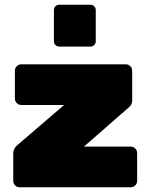

<svg xmlns="http://www.w3.org/2000/svg" viewBox="-20 -792 630 812"><path d="M63 0Q52 0 44 -8Q36 -16 36 -27V-142Q36 -154 40.5 -162.5Q45 -171 52 -177L251 -348H70Q59 -348 51 -356Q43 -364 43 -375V-493Q43 -504 51 -512Q59 -520 70 -520H512Q523 -520 531 -512Q539 -504 539 -493V-367Q539 -358 535.5 -351Q532 -344 525 -338L335 -172H533Q544 -172 552 -164Q560 -156 560 -145V-27Q560 -16 552 -8Q544 0 533 0ZM231 -595Q221 -595 214.5 -601.5Q208 -608 208 -618V-749Q208 -759 214.5 -765.5Q221 -772 231 -772H362Q372 -772 378.5 -765.5Q385 -759 385 -749V-618Q385 -608 378.5 -601.5Q372 -595 362 -595Z"/></svg>

Font: Rubik Black
Style: Regular
Weight: 900
Designer: Hubert and Fischer
Foundry: Hubert and Fischer
Version: Version 2.300;gftools[0.9.30]